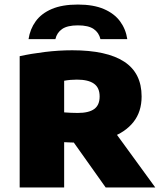

<svg xmlns="http://www.w3.org/2000/svg" viewBox="-20 -824 709 844"><path d="M66.5 0V-577Q116 -588 177.2 -595.5Q238.5 -603 297.5 -603Q449 -603 525.8 -553Q602.5 -503 602.5 -400Q602.5 -333 566.8 -287.8Q531 -242.5 466.8 -219.8Q402.5 -197 316.5 -197Q303.5 -197 289.8 -197.8Q276 -198.5 262 -199V0ZM444.5 0 251.5 -272H464.5L662.5 0ZM321.5 -327.5Q370.5 -327.5 394.2 -344.8Q418 -362 418 -400Q418 -438.5 393 -456.2Q368 -474 318 -474Q305.5 -474 290 -472.8Q274.5 -471.5 262 -469V-330Q279 -329 292 -328.2Q305 -327.5 321.5 -327.5ZM105.5 -652Q112 -696 137 -730.5Q162 -765 207.8 -784.5Q253.5 -804 322.5 -804Q391 -804 436.8 -784.2Q482.5 -764.5 507.8 -730.2Q533 -696 539.5 -652H421.5Q415 -680.5 391.8 -696.5Q368.5 -712.5 322.5 -712.5Q276.5 -712.5 253.2 -696.5Q230 -680.5 223.5 -652Z"/></svg>

Font: Encode Sans SC SemiExpanded ExtraBold
Style: Regular
Weight: 800
Width: 6
Designer: Multiple Designers
Foundry: Impallari Type
Version: Version 3.002